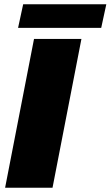

<svg xmlns="http://www.w3.org/2000/svg" viewBox="-20 -883 520 903"><path d="M4 0 140 -700H363L227 0ZM65 -752 89 -863H480L456 -752Z"/></svg>

Font: REM Black
Style: Italic
Weight: 900
Italic angle: -11°
Designer: Octavio Pardo
Foundry: Ashler Design
Version: Version 1.005;gftools[0.9.28]